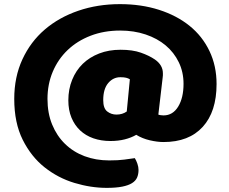

<svg xmlns="http://www.w3.org/2000/svg" viewBox="-20 -683 1109 930"><path d="M640 -30Q616 -16 584.5 -8Q553 0 515 0Q470 0 432.5 -13Q395 -26 368 -51.5Q341 -77 326 -113.5Q311 -150 311 -197Q311 -251 329.5 -296.5Q348 -342 381 -374Q414 -406 460.5 -424Q507 -442 564 -442Q622 -442 662 -428Q702 -414 730 -395Q769 -368 769 -328Q769 -323 769 -318Q769 -313 768 -308L747 -128Q751 -126 759 -125Q767 -124 772 -124Q817 -124 843 -166.5Q869 -209 869 -277Q869 -334 846 -381.5Q823 -429 782.5 -463Q742 -497 685.5 -516Q629 -535 562 -535Q484 -535 419 -510Q354 -485 307.5 -440.5Q261 -396 235.5 -335.5Q210 -275 210 -204Q210 -135 232.5 -80Q255 -25 295 14Q335 53 389.5 73.5Q444 94 509 94Q554 94 582.5 90Q611 86 633 83Q640 94 645.5 110Q651 126 651 140Q651 161 644 177Q637 193 619.5 204Q602 215 572 221Q542 227 497 227Q420 227 340.5 203Q261 179 196 127.5Q131 76 90 -6Q49 -88 49 -204Q49 -310 88.5 -395.5Q128 -481 197 -540Q266 -599 359.5 -631Q453 -663 561 -663Q664 -663 750 -635.5Q836 -608 898 -558Q960 -508 994.5 -436Q1029 -364 1029 -276Q1029 -142 962 -68.5Q895 5 772 5Q742 5 705.5 -3.5Q669 -12 640 -30ZM480 -198Q480 -158 499.5 -143Q519 -128 544 -128Q573 -128 594 -143L609 -299Q601 -304 590.5 -306.5Q580 -309 563 -309Q528 -309 504 -280.5Q480 -252 480 -198Z"/></svg>

Font: Baloo Bhai 2 ExtraBold
Style: Regular
Weight: 800
Designer: Supriya Tembe, Noopur Datye and Ek Type
Foundry: Ek Type
Version: Version 1.640;PS 1.000;hotconv 16.6.51;makeotf.lib2.5.65220;